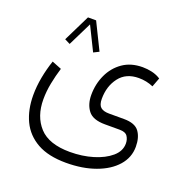

<svg xmlns="http://www.w3.org/2000/svg" viewBox="-130 -609 951 976"><g transform="rotate(20 345.5 -120.5)"><path d="M296.9 -342.8 267.6 -328.1 204.1 -457 140.6 -328.1 111.3 -342.8 182.1 -486.8H226.1ZM329.1 246.1Q233.9 246.1 173.3 212.2Q112.8 178.2 84.2 118.2Q55.7 58.1 55.7 -21Q55.7 -67.9 64.9 -117.4Q74.2 -167 90.3 -214.4L142.1 -193.8Q128.9 -150.9 120.1 -106.2Q111.3 -61.5 111.3 -18.1Q111.3 74.2 163.3 130.9Q215.3 187.5 329.1 187.5Q395.5 187.5 453.1 170.2Q510.7 152.8 546.6 122.1Q582.5 91.3 582.5 50.3Q582.5 27.8 571.3 11.2Q560.1 -5.4 528.3 -5.4H449.2Q383.3 -5.4 357.9 -38.6Q332.5 -71.8 332.5 -122.6Q332.5 -181.6 356 -232.2Q379.4 -282.7 423.6 -313.5Q467.8 -344.2 530.8 -344.2Q555.7 -344.2 580.8 -338.6Q606 -333 628.4 -318.8L609.9 -269.5Q573.2 -285.6 531.2 -285.6Q462.4 -285.6 426 -238Q389.6 -190.4 389.6 -122.1Q389.6 -89.4 404.5 -76.7Q419.4 -64 450.2 -64H530.8Q590.3 -64 613 -33.2Q635.7 -2.4 635.7 48.3Q635.7 106.4 596.4 151.1Q557.1 195.8 487.8 220.9Q418.5 246.1 329.1 246.1Z"/></g></svg>

Font: Vazirmatn RD UI FD ExtraLight
Style: Regular
Weight: 200
Designer: Saber Rastikerdar
Foundry: Saber Rastikerdar
Version: Version 33.003